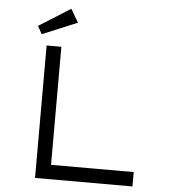

<svg xmlns="http://www.w3.org/2000/svg" viewBox="-60 -958 890 1011"><g transform="rotate(5 385.5 -452.0)"><path d="M163 0V-700H241V-76H678V0ZM132 -757 109 -799 276 -904 317 -834Z"/></g></svg>

Font: Lexend Peta Light
Style: Regular
Weight: 300
Version: Version 1.007